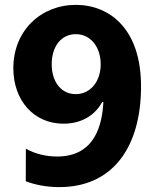

<svg xmlns="http://www.w3.org/2000/svg" viewBox="-20 -759 642 789"><path d="M223.7 9.9C439.6 9.9 549.7 -147.7 558.9 -371.8C571 -637.8 431.1 -739 291.9 -739C149.1 -739 34.8 -634.2 34.8 -478.7C34.8 -347.7 117.5 -250.7 241.1 -250.7C314.6 -250.7 370.7 -285.2 399.9 -339.8H404.8C399.9 -248.9 372.2 -115.8 214.5 -115.8C171.5 -115.8 125.7 -125.7 86.3 -148.1L85.9 -14.2C123.6 0.4 172.2 9.9 223.7 9.9ZM291.2 -372.2C233 -372.2 192.5 -420.5 192.5 -495.4C192.5 -568.5 231.9 -618.6 291.5 -618.6C352.3 -618.6 393.8 -566.1 393.8 -494.7C393.8 -423.7 351.2 -372.2 291.2 -372.2Z"/></svg>

Font: TID UI
Style: Bold
Weight: 700
Designer: The TID Project Authors
Foundry: Bakken & Bæck
Version: Version 1.001;hotconv 1.0.109;makeotfexe 2.5.65596